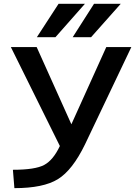

<svg xmlns="http://www.w3.org/2000/svg" viewBox="-20 -979 733 1010"><path d="M172.9 -731.4 355.5 -325.2 539.1 -731.4H670.9L426.8 -218.8Q361.3 -84 284.7 -36.6Q208 10.7 55.7 10.7L47.9 -85.9Q165 -85.9 212.4 -111.3Q259.8 -136.7 294.9 -210.9L37.1 -731.4ZM288.1 -959H426.8L271.5 -783.2H173.8ZM474.6 -959H615.2L459 -783.2H362.3Z"/></svg>

Font: Gen Shin Gothic Medium
Style: Regular
Weight: 500
Designer: [Source Han Sans]
Ryoko NISHIZUKA  (kana & ideographs); Paul D. Hunt (Latin, Greek & Cyrillic); Wenlong ZHANG  (bopomofo
Version: Version 1.002.20150607